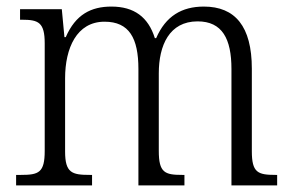

<svg xmlns="http://www.w3.org/2000/svg" viewBox="-20 -564 888 584"><path d="M29 0H260V-32H253C199 -32 178 -38 178 -103V-326C178 -417 213 -498 298 -498C373 -498 401 -448 401 -354V0H541V-32H534C481 -32 463 -39 463 -105V-341C463 -426 495 -499 581 -499C656 -499 684 -446 684 -354V0H823V-32H818C764 -32 746 -39 746 -104V-355C746 -484 695 -544 600 -544C533 -544 484 -515 455 -448H451C431 -512 388 -544 319 -544C257 -544 210 -520 180 -451H176L168 -536H41V-504H47C97 -504 116 -496 116 -432V-105C116 -39 98 -32 44 -32H29Z"/></svg>

Font: Noto Serif Khmer SemiCondensed Light
Style: Regular
Weight: 300
Width: 4
Designer: Danh Hong and the Monotype Design Team
Foundry: Monotype Imaging Inc.
Version: Version 2.004